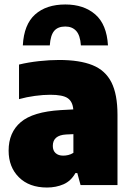

<svg xmlns="http://www.w3.org/2000/svg" viewBox="-20 -827 586 858"><path d="M190 11Q110.5 11 64.5 -34.8Q18.5 -80.5 18.5 -154Q18.5 -235 72.8 -281.2Q127 -327.5 251.5 -335L307.5 -338Q304.5 -373.5 282.2 -388.5Q260 -403.5 204.5 -403.5Q173.5 -403.5 136.2 -398.5Q99 -393.5 65 -384V-538.5Q106 -548.5 154 -553.8Q202 -559 244 -559Q336 -559 393.5 -535.8Q451 -512.5 478 -459Q505 -405.5 505 -314V0H340L325.5 -53.5H317Q297 -18 263.8 -3.5Q230.5 11 190 11ZM216 -175Q216 -154 228.5 -142.8Q241 -131.5 262.5 -131.5Q273 -131.5 285 -134.2Q297 -137 308 -144V-227.5L275 -226Q216 -222.5 216 -175ZM82 -624Q87 -718 137 -762.5Q187 -807 272 -807Q354.5 -807 405.8 -762.5Q457 -718 462.5 -624H341.5Q338.5 -669 320.5 -688.8Q302.5 -708.5 272 -708.5Q238.5 -708.5 222 -688.8Q205.5 -669 202.5 -624Z"/></svg>

Font: Encode Sans SmCnd Black
Style: Regular
Weight: 900
Width: 4
Designer: Multiple Designers
Foundry: Impallari Type
Version: Version 3.002; ttfautohint (v1.8.3) -l 8 -r 50 -G 200 -x 14 